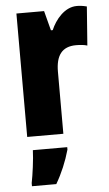

<svg xmlns="http://www.w3.org/2000/svg" viewBox="-55 -600 485 857"><g transform="rotate(-5 187.5 -171.0)"><path d="M322 -563C267 -563 225 -510 206 -465H198L175 -553H51V0H213V-278C213 -350 240 -389 304 -389C325 -389 341 -387 354 -383L367 -557C347 -562 335 -563 322 -563ZM225 72V61H71C70 101 60 173 53 207V221H162C189 175 210 125 225 72Z"/></g></svg>

Font: Noto Sans Ethiopic ExtraCondensed Black
Style: Regular
Weight: 900
Width: 2
Designer: Monotype Design Team
Foundry: Monotype Imaging Inc.
Version: Version 2.102